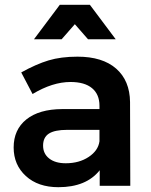

<svg xmlns="http://www.w3.org/2000/svg" viewBox="-20 -777 630 803"><path d="M293 -675.8 237.8 -612.8H122.1L230 -756.8H356L463.9 -612.8H348.1ZM524.9 0H397V-64.9Q340.8 5.9 224.1 5.9Q139.2 5.9 88.1 -40.8Q37.1 -87.4 37.1 -160.2Q37.1 -234.9 90.3 -277.6Q143.6 -320.3 240.2 -320.8H396V-335Q396 -382.3 365 -408.2Q334 -434.1 274.9 -434.1Q199.7 -434.1 116.2 -383.8L68.8 -474.1Q131.3 -508.8 183.1 -524.4Q234.9 -540 304.2 -540Q408.7 -540 465.8 -490Q522.9 -439.9 523.9 -350.1ZM254.9 -94.2Q311 -94.2 350.8 -120.6Q390.6 -147 396 -186V-233.9H261.2Q209 -233.9 184.6 -218.3Q160.2 -202.6 160.2 -168Q160.2 -134.3 185.5 -114.3Q210.9 -94.2 254.9 -94.2Z"/></svg>

Font: Montserrat-Arabic Medium
Style: Regular
Weight: 500
Designer: Mohamed Gaber
Foundry: Kief Type Foundry
Version: Version 5.008;PS 005.008;hotconv 1.0.88;makeotf.lib2.5.64775